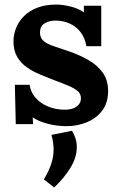

<svg xmlns="http://www.w3.org/2000/svg" viewBox="-20 -536 525 840"><path d="M271 16Q228 16 187 5Q146 -6 123 -23L125 7H49L45 -165H110Q113 -135 134 -110Q155 -85 189 -70.5Q223 -56 265 -56Q282 -56 297.5 -61Q313 -66 323.5 -77.5Q334 -89 334 -106Q334 -125 320.5 -137Q307 -149 281.5 -160Q256 -171 218 -185Q187 -197 155.5 -210Q124 -223 97.5 -241.5Q71 -260 55 -287.5Q39 -315 39 -355Q39 -384 50 -412.5Q61 -441 84 -464.5Q107 -488 142.5 -502Q178 -516 227 -516Q254 -516 288.5 -507.5Q323 -499 347 -482V-511H423V-334H358Q352 -369 333.5 -394Q315 -419 286 -432.5Q257 -446 221 -446Q196 -446 175.5 -434Q155 -422 155 -393Q155 -370 171 -356.5Q187 -343 215 -334Q243 -325 277 -313Q328 -296 367.5 -273Q407 -250 430 -217.5Q453 -185 453 -138Q453 -86 427 -52Q401 -18 359.5 -1Q318 16 271 16ZM217 284 172 249Q195 210 205 178Q215 146 214.5 116Q214 86 205 54L295 36Q316 70 316 108Q316 152 288.5 197.5Q261 243 217 284Z"/></svg>

Font: Lora
Style: Weight 700
Weight: 700
Designer: Olga Karpushina, Alexei Vanyashin (Cyrillic)
Foundry: Cyreal
Version: Version 3.001